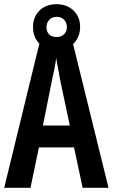

<svg xmlns="http://www.w3.org/2000/svg" viewBox="-20 -986 536 913"><path d="M373 -93 332 -285H165L125 -93H0L174 -807H320L496 -93ZM267 -601Q260 -635 256 -660Q252 -685 247 -711Q245 -688 238.5 -657.5Q232 -627 227 -603L184 -389H312ZM249 -748Q198 -748 167.5 -778.5Q137 -809 137 -857Q137 -905 167.5 -935.5Q198 -966 249 -966Q298 -966 329.5 -936Q361 -906 361 -858Q361 -811 330.5 -779.5Q300 -748 249 -748ZM250 -810Q271 -810 284.5 -823Q298 -836 298 -857Q298 -878 285 -892Q272 -906 250 -906Q228 -906 214.5 -892Q201 -878 201 -857Q201 -836 213 -823Q225 -810 250 -810Z"/></svg>

Font: Noto Sans Kannada UI ExtraCondensed SemiBold
Style: Regular
Weight: 600
Width: 2
Designer: Jelle Bosma - Monotype Design Team
Foundry: Monotype Imaging Inc.
Version: Version 2.005; ttfautohint (v1.8.4.7-5d5b)